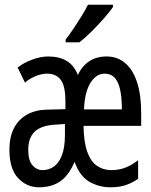

<svg xmlns="http://www.w3.org/2000/svg" viewBox="-20 -786 640 816"><path d="M145 10Q94 10 57 -29Q20 -68 20 -150Q20 -203 39 -240.5Q58 -278 94 -298.5Q130 -319 180 -320L258 -322V-356Q258 -421 238 -447Q218 -473 180 -473Q157 -473 131.5 -462.5Q106 -452 86 -435L55 -499Q80 -519 116.5 -532.5Q153 -546 184 -546Q232 -546 263.5 -527Q295 -508 311 -467Q328 -505 359 -525.5Q390 -546 433 -546Q479 -546 512 -518Q545 -490 562.5 -436.5Q580 -383 580 -306V-251H335Q336 -182 351 -140.5Q366 -99 392.5 -81Q419 -63 453 -63Q485 -63 511.5 -73Q538 -83 567 -105V-26Q539 -7 512 1.5Q485 10 449 10Q401 10 360 -13.5Q319 -37 297 -98Q272 -40 235.5 -15Q199 10 145 10ZM161 -63Q186 -63 207.5 -77Q229 -91 242.5 -124.5Q256 -158 256 -214V-259L211 -256Q153 -252 126.5 -225.5Q100 -199 100 -149Q100 -104 118 -83.5Q136 -63 161 -63ZM498 -321Q498 -371 490.5 -405Q483 -439 467 -456Q451 -473 424 -473Q389 -473 364.5 -434Q340 -395 337 -321ZM259 -618Q274 -637 291.5 -663Q309 -689 326 -716.5Q343 -744 354 -766H460V-756Q448 -738 423 -709.5Q398 -681 369.5 -652.5Q341 -624 317 -606H259Z"/></svg>

Font: Noto Sans Mono
Style: Regular
Weight: 400
Designer: Monotype Design Team
Foundry: Monotype Imaging Inc.
Version: Version 2.014